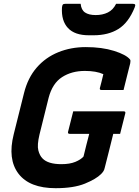

<svg xmlns="http://www.w3.org/2000/svg" viewBox="-20 -967 729 1007"><path d="M364 -383H629Q640 -383 637 -372L610 -265H574Q562 -217 551.5 -174.5Q541 -132 529 -86Q527 -76 522 -68.5Q517 -61 510 -54Q484 -28 425.5 -4Q367 20 272 20Q135 20 77 -56Q19 -132 52 -263L106 -479Q126 -559 172.5 -612.5Q219 -666 285.5 -693Q352 -720 430 -720Q515 -720 578.5 -700Q642 -680 662 -655Q666 -650 663 -635Q656 -605 646 -567.5Q636 -530 628 -495H512Q501 -495 504 -506Q508 -522 512.5 -538.5Q517 -555 522 -578Q485 -595 425 -595Q356 -595 305.5 -562.5Q255 -530 235 -454L187 -261Q174 -206 181 -178.5Q188 -151 203 -136Q232 -106 302 -106Q346 -106 375 -118Q404 -130 418 -146Q426 -179 433 -207Q440 -235 448 -265H346Q334 -265 337 -276Q344 -303 350.5 -329.5Q357 -356 364 -383ZM589 -947H676Q686 -947 688.5 -943Q691 -939 686 -927Q654 -848 601 -815Q548 -782 471 -782H446Q372 -782 336.5 -820Q301 -858 305 -927Q306 -939 309.5 -943Q313 -947 323 -947H403Q406 -915 426 -901.5Q446 -888 482 -888Q518 -888 545.5 -901.5Q573 -915 589 -947Z"/></svg>

Font: Recursive Sn Lnr St
Style: Bold Italic
Weight: 700
Italic angle: -15°
Version: Version 1.079;hotconv 1.0.112;makeotfexe 2.5.65598; ttfautoh